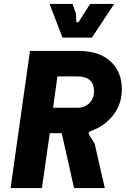

<svg xmlns="http://www.w3.org/2000/svg" viewBox="-20 -960 642 980"><path d="M34 0 133 -700H380Q487 -700 544.5 -646.5Q602 -593 602 -505Q602 -429 558 -372.5Q514 -316 443 -291Q429 -287 434 -273L463 -227L515 0H358L295 -280H234L194 0ZM251 -410H375Q413 -410 436.5 -434Q460 -458 460 -493Q460 -570 375 -570H273ZM299 -768 233 -940H350L368 -890L369 -853Q369 -847 374.5 -846Q380 -845 384 -852L440 -940H563L449 -768Z"/></svg>

Font: Finlandica
Style: Bold Italic
Weight: 700
Italic angle: -8°
Designer: Niklas Ekholm, Juho Hiilivirta, Jaakko Suomalainen
Foundry: Helsinki Type Studio
Version: Version 1.064; ttfautohint (v1.8.4.7-5d5b)